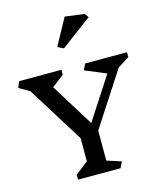

<svg xmlns="http://www.w3.org/2000/svg" viewBox="-161 -1256 1132 1367"><g transform="rotate(-15 405.0 -573.0)"><path d="M470 -79 576 -45 554 0H241V-36L335 -110V-280L76 -696L-2 -741L18 -786H329V-750L240 -681L436 -365L638 -676L482 -741L504 -786H812V-750L727 -696L470 -300ZM613 -1098 386 -929 342 -950 449 -1146 593 -1127Z"/></g></svg>

Font: Inknut Antiqua Medium
Style: Regular
Weight: 500
Designer: Claus Eggers Sørensen
Foundry: Claus Eggers Sørensen
Version: Version 1.003; ttfautohint (v1.8.2) -l 8 -r 50 -G 200 -x 14 